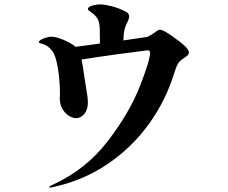

<svg xmlns="http://www.w3.org/2000/svg" viewBox="-20 -804 1040 874"><path d="M840 -566Q840 -558 835 -553Q830 -548 818 -540Q811 -536 804 -530Q797 -524 792 -517Q786 -507 782 -497Q778 -487 773 -471Q735 -347 658.5 -240.5Q582 -134 471.5 -58.5Q361 17 224 47Q212 50 208 50Q204 50 204 47Q204 45 211 41.5Q218 38 222 36Q372 -33 470.5 -161.5Q569 -290 616 -409.5Q663 -529 663 -563Q663 -575 652 -575Q617 -571 514 -557Q411 -543 351 -533Q357 -508 364 -455Q365 -451 366.5 -438.5Q368 -426 372 -404Q380 -360 380 -337Q380 -304 363.5 -285Q347 -266 326 -266Q312 -266 295 -276Q278 -286 265.5 -306Q253 -326 252 -354L253 -374Q253 -436 243.5 -493.5Q234 -551 218 -572Q198 -598 173 -604Q165 -606 161 -608Q157 -610 157 -613Q158 -621 179 -629Q200 -637 213 -637Q235 -637 269.5 -622.5Q304 -608 324 -591Q381 -598 435 -606Q435 -649 434 -674Q433 -703 425 -717Q417 -731 400 -745Q395 -749 387.5 -753.5Q380 -758 380 -763Q380 -772 398.5 -778Q417 -784 438 -784Q455 -784 487 -776Q519 -768 553 -751Q568 -743 568 -729Q568 -717 555 -693Q542 -667 542 -620L650 -636Q661 -640 683 -655Q700 -669 709 -669Q721 -669 759.5 -642.5Q798 -616 822 -594Q838 -579 840 -566Z"/></svg>

Font: Shippori Mincho ExtraBold
Style: Regular
Weight: 800
Designer: FONTDASU
Foundry: FONTDASU / Google Inc. / but / Adobe
Version: Version 3.110; ttfautohint (v1.8.3)